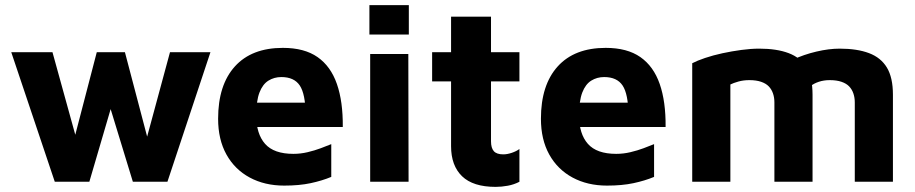

<svg xmlns="http://www.w3.org/2000/svg" viewBox="-20 -710 3574 750"><path d="M194 0 24 -506H185L298 -97L251 -95L358 -506H468L573 -107H536L644 -506H802L634 0H499L399 -327L424 -324L329 0Z M1090 15Q1014 15 955.5 -16.5Q897 -48 864.5 -106.5Q832 -165 832 -246Q832 -378 897.5 -450.5Q963 -523 1085 -523Q1169 -523 1220.5 -487Q1272 -451 1296 -382Q1320 -313 1319 -214H934L918 -309H1196L1174 -262Q1173 -343 1151 -376Q1129 -409 1079 -409Q1051 -409 1028.5 -395Q1006 -381 993.5 -348.5Q981 -316 981 -259Q981 -187 1015.5 -148Q1050 -109 1126 -109Q1154 -109 1181.5 -115.5Q1209 -122 1233 -131Q1257 -140 1274 -147V-19Q1238 -4 1193.5 5.5Q1149 15 1090 15Z M1426 0V-499H1575L1576 0ZM1423 -575V-690H1577V-575Z M1916 20Q1828 20 1785 -21.5Q1742 -63 1742 -139V-392H1668V-506H1742V-645H1898V-506H2009V-392H1898V-158Q1898 -132 1909 -119.5Q1920 -107 1946 -107Q1961 -107 1979 -113Q1997 -119 2009 -128V0Q1988 11 1963.5 15.5Q1939 20 1916 20Z M2351 15Q2275 15 2216.5 -16.5Q2158 -48 2125.5 -106.5Q2093 -165 2093 -246Q2093 -378 2158.5 -450.5Q2224 -523 2346 -523Q2430 -523 2481.5 -487Q2533 -451 2557 -382Q2581 -313 2580 -214H2195L2179 -309H2457L2435 -262Q2434 -343 2412 -376Q2390 -409 2340 -409Q2312 -409 2289.5 -395Q2267 -381 2254.5 -348.5Q2242 -316 2242 -259Q2242 -187 2276.5 -148Q2311 -109 2387 -109Q2415 -109 2442.5 -115.5Q2470 -122 2494 -131Q2518 -140 2535 -147V-19Q2499 -4 2454.5 5.5Q2410 15 2351 15Z M3154 -340V0H3005V-310Q3005 -329 2999.5 -345Q2994 -361 2983 -372.5Q2972 -384 2953 -390.5Q2934 -397 2907 -397Q2884 -397 2864.5 -391.5Q2845 -386 2833 -380V0H2684V-463Q2703 -473 2734 -483.5Q2765 -494 2802 -502Q2839 -510 2876.5 -515Q2914 -520 2946 -520Q3014 -520 3060.5 -502.5Q3107 -485 3130.5 -446Q3154 -407 3154 -340ZM3001 -429Q3032 -456 3076 -476.5Q3120 -497 3169 -508.5Q3218 -520 3260 -520Q3328 -520 3374.5 -502.5Q3421 -485 3444.5 -446Q3468 -407 3468 -340V0H3319V-310Q3319 -329 3313.5 -345Q3308 -361 3297 -372.5Q3286 -384 3267 -390.5Q3248 -397 3221 -397Q3198 -397 3178.5 -390.5Q3159 -384 3147 -374Z"/></svg>

Font: Maven Pro
Style: Bold
Weight: 700
Designer: Joe Prince
Foundry: Joe Prince
Version: Version 2.103